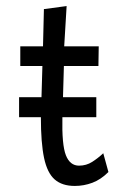

<svg xmlns="http://www.w3.org/2000/svg" viewBox="-20 -604 415 634"><path d="M43 -217V-283H117L120 -386H47V-451H122L125 -574L200 -584L192 -451H306L305 -386H191L188 -283H298V-217H186Q184 -126 197.5 -91.5Q211 -57 241 -57Q265 -57 284.5 -69.5Q304 -82 321 -98L338 -36Q313 -11 285 -0.5Q257 10 227 10Q185 10 160.5 -11.5Q136 -33 125.5 -82.5Q115 -132 115 -217Z"/></svg>

Font: Inconsolata Condensed Medium
Style: Regular
Weight: 500
Width: 3
Monospace: yes
Designer: Raph Levien, Cyreal, Brenton Simpson
Foundry: Raph Levien, Cyreal, Google
Version: Version 3.100; ttfautohint (v1.8.4.7-5d5b)